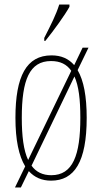

<svg xmlns="http://www.w3.org/2000/svg" viewBox="-20 -786 450 846"><path d="M175 -619V-606H180C218 -653 267 -721 286 -756V-766H241C227 -721 205 -678 175 -619ZM91 -53 46 40H72L107 -32C132 -4 165 10 205 10C308 10 362 -73 362 -267C362 -361 349 -431 322 -477L370 -576H344L307 -499C282 -528 249 -542 207 -542C97 -542 48 -451 48 -267C48 -169 63 -99 91 -53ZM294 -474 104 -81C84 -123 76 -186 76 -267C76 -434 110 -517 205 -517C245 -517 274 -503 294 -474ZM206 -14C168 -14 139 -28 119 -56L308 -449C327 -407 334 -347 334 -267C334 -102 301 -14 206 -14Z"/></svg>

Font: Noto Serif ExtraCondensed Thin
Style: Regular
Weight: 100
Width: 2
Designer: Monotype Design Team
Foundry: Monotype Imaging Inc.
Version: Version 2.013